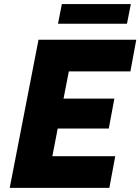

<svg xmlns="http://www.w3.org/2000/svg" viewBox="-20 -913 682 933"><path d="M27.2 0 167.2 -720H344.4L204.4 0ZM150 0 180 -154H540L511.4 0ZM209.6 -288.4 236.8 -434H535.8L508.6 -288.4ZM260 -566 290 -720H642.2L613.6 -566ZM280.6 -893.2H615.8L597 -797.6H261.8Z"/></svg>

Font: Kufam
Style: Italic
Weight: 400
Italic angle: -11°
Designer: Artur Schmal
Foundry: Original Type
Version: Version 1.301; ttfautohint (v1.8.3)